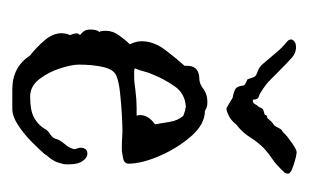

<svg xmlns="http://www.w3.org/2000/svg" viewBox="-115 -389 502 312"><g transform="rotate(90 136.0 -233.0)"><path d="M227 -464Q233 -464 248.5 -459Q264 -454 262 -449Q262 -446 260 -444Q248 -431 239 -425Q230 -419 221 -411Q211 -401 203.5 -389Q196 -377 185 -368Q183 -367 181.5 -365Q180 -363 178 -361Q172 -355 164 -352Q160 -350 157 -350Q155 -350 148 -354.5Q141 -359 139 -360Q128 -362 124 -365Q120 -368 119 -377Q119 -379 115.5 -381Q112 -383 109 -384L105 -395Q104 -398 96.5 -400.5Q89 -403 84 -409Q71 -424 64.5 -432Q58 -440 47 -449Q42 -454 45.5 -458.5Q49 -463 56 -463H59Q67 -462 73.5 -456.5Q80 -451 101 -430Q104 -427 109.5 -421.5Q115 -416 118 -414L125 -409Q132 -404 137 -402.5Q142 -401 142 -393Q147 -392 149 -396Q151 -400 154 -403Q156 -409 159 -410Q162 -411 166 -412Q166 -412 166.5 -412.5Q167 -413 167 -414Q168 -416 170 -416Q172 -416 174 -419Q178 -424 181.5 -426Q185 -428 188 -435Q190 -439 192 -440Q194 -441 197 -444Q199 -447 211 -455.5Q223 -464 227 -464ZM125 -2Q89 -2 70 -31Q57 -41 45.5 -54.5Q34 -68 34 -82Q34 -89 37 -96Q32 -107 36 -111L37 -112Q34 -114 31 -118Q28 -122 28 -129Q28 -139 32 -144L31 -145Q30 -148 30 -154Q30 -165 37.5 -175.5Q45 -186 52 -193Q47 -203 47 -212Q47 -232 61.5 -251Q76 -270 87 -282Q85 -306 109 -306Q116 -306 124.5 -312.5Q133 -319 146 -319Q151 -319 154 -318Q157 -317 160 -315Q182 -315 201.5 -292.5Q221 -270 233.5 -241Q246 -212 246 -190Q245 -184 239 -182.5Q233 -181 225 -180H217Q210 -180 203.5 -180.5Q197 -181 194 -181Q184 -181 166 -180Q148 -179 130 -177Q112 -175 103 -171Q93 -167 89 -150Q85 -133 85 -110Q85 -99 91 -80Q97 -61 108.5 -46Q120 -31 137 -31Q159 -31 170.5 -37Q182 -43 189 -54Q191 -59 198 -63.5Q205 -68 206 -74Q208 -80 214 -87Q220 -94 222 -101Q223 -103 221.5 -106.5Q220 -110 220 -114Q220 -117 222 -120.5Q224 -124 230 -124Q236 -124 241.5 -116.5Q247 -109 247 -95Q247 -92 247 -89Q247 -86 246 -83Q243 -71 240 -68Q239 -65 236 -62Q233 -59 230 -54Q223 -46 210.5 -33.5Q198 -21 183.5 -11.5Q169 -2 157 -2ZM91 -201Q94 -200 97 -200Q100 -200 103 -200Q109 -200 114.5 -200.5Q120 -201 126 -202Q134 -203 141.5 -203.5Q149 -204 154 -204H168Q167 -206 167 -210Q167 -223 182 -234Q180 -245 178 -258Q176 -271 168 -280L159 -283Q156 -283 154 -284Q132 -283 120 -265.5Q108 -248 101 -230Q98 -224 96.5 -217.5Q95 -211 91 -201Z"/></g></svg>

Font: Are You Serious
Style: Regular
Weight: 400
Designer: Robert E. Leuschke
Foundry: Robert E. Leuschke
Version: Version 1.100